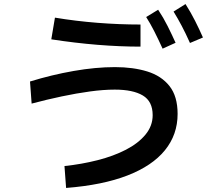

<svg xmlns="http://www.w3.org/2000/svg" viewBox="-20 -869 1040 947"><path d="M306 58 298 -50Q383 -59 461.5 -79Q540 -99 601 -130.5Q662 -162 697.5 -205Q733 -248 733 -301Q733 -369 684.5 -398Q636 -427 546 -427Q491 -427 424.5 -418Q358 -409 284.5 -393.5Q211 -378 136 -358L128 -467Q235 -500 343.5 -519Q452 -538 547 -538Q637 -538 706.5 -516.5Q776 -495 816 -444.5Q856 -394 856 -307Q856 -205 793.5 -128Q731 -51 608.5 -3.5Q486 44 306 58ZM673 -639Q571 -639 460.5 -648Q350 -657 233 -675L251 -782Q353 -765 460.5 -756.5Q568 -748 673 -748ZM782 -629Q760 -677 741 -714.5Q722 -752 701 -785L760 -821Q786 -782 807 -740Q828 -698 846 -658ZM917 -657Q896 -704 876.5 -741Q857 -778 836 -812L895 -849Q921 -808 942 -766.5Q963 -725 981 -684Z"/></svg>

Font: Murecho Thin Medium
Style: Regular
Weight: 500
Version: Version 1.010